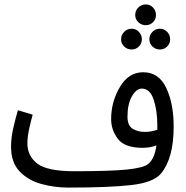

<svg xmlns="http://www.w3.org/2000/svg" viewBox="-20 -828 844 869"><path d="M686 -760Q686 -780 672.5 -794Q659 -808 640 -808Q620 -808 606 -794Q592 -780 592 -760Q592 -741 606 -727.5Q620 -714 640 -714Q659 -714 672.5 -727.5Q686 -741 686 -760ZM622 -650Q622 -670 608.5 -684Q595 -698 576 -698Q556 -698 542 -684Q528 -670 528 -650Q528 -631 542 -617.5Q556 -604 576 -604Q595 -604 608.5 -617.5Q622 -631 622 -650ZM750 -650Q750 -670 736.5 -684Q723 -698 704 -698Q684 -698 670 -684Q656 -670 656 -650Q656 -631 670 -617.5Q684 -604 704 -604Q723 -604 736.5 -617.5Q750 -631 750 -650ZM635 -231Q603 -231 580 -245.5Q557 -260 557 -300Q557 -357 577 -392Q597 -427 622 -427Q659 -427 675.5 -377Q692 -327 692 -261Q692 -250 692 -241Q666 -231 635 -231ZM290 21Q475 21 575 9.5Q675 -2 709 -43Q766 -112 766 -255Q766 -359 732.5 -430Q699 -501 628 -501Q562 -501 522.5 -434Q483 -367 483 -289Q483 -240 513.5 -199.5Q544 -159 626 -159Q660 -159 688 -170Q680 -110 651 -86Q629 -68 553 -60.5Q477 -53 316 -53Q194 -53 149 -87.5Q104 -122 104 -179Q104 -210 113 -249.5Q122 -289 128 -309L61 -329Q50 -292 40 -248Q30 -204 30 -164Q30 -93 68.5 -52.5Q107 -12 166.5 4.5Q226 21 289 21H290Z"/></svg>

Font: Noto Sans Arabic Condensed
Style: Regular
Weight: 400
Width: 3
Designer: Nadine Chahine
Foundry: Monotype Imaging Inc.
Version: 1.001